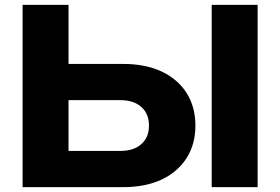

<svg xmlns="http://www.w3.org/2000/svg" viewBox="-20 -770 1153 790"><path d="M73 0V-750H262V-65L177 -149H475Q530 -149 561.5 -177Q593 -205 593 -253Q593 -302 561.5 -330Q530 -358 475 -358H160V-507H486Q579 -507 645.5 -475.5Q712 -444 748 -387Q784 -330 784 -253Q784 -177 748 -120Q712 -63 645.5 -31.5Q579 0 486 0ZM851 -750H1040V0H851Z"/></svg>

Font: Unbounded SemiBold
Style: Regular
Weight: 600
Designer: Luke Prowse, Jean-Baptiste Morizot, Fátima Lázaro, Florian Runge
Foundry: NaN
Version: Version 1.700